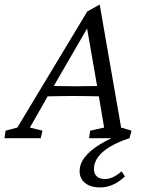

<svg xmlns="http://www.w3.org/2000/svg" viewBox="-59 -611 642 849"><path d="M384.8 217.8Q353.5 217.8 333 208Q312.5 198.2 302.7 182.1Q293 166 293 146.5Q293 113.3 316.4 83.5Q339.8 53.7 383.8 26.9Q427.7 0 485.4 -21.5L480.5 0H335L339.8 -33.2L401.4 -46.9L376 -197.3L371.1 -226.6L323.2 -502L346.7 -520.5L175.8 -225.6L158.2 -196.3L73.2 -46.9L128.9 -33.2L121.1 0H-39.1L-34.2 -33.2L17.6 -46.9L327.1 -560.5L381.8 -590.8L476.6 -46.9L522.5 -33.2L513.7 0Q460 17.6 425.3 39.1Q390.6 60.5 373.5 85Q356.4 109.4 356.4 135.7Q356.4 157.2 369.1 168.9Q381.8 180.7 405.3 180.7Q422.9 180.7 441.4 171.9Q460 163.1 478.5 146.5L493.2 168.9Q469.7 192.4 441.4 205.1Q413.1 217.8 384.8 217.8ZM128.9 -184.6 138.7 -232.4Q157.2 -231.4 192.4 -230.5Q227.5 -229.5 276.4 -229.5Q324.2 -229.5 359.4 -230.5Q394.5 -231.4 412.1 -232.4L401.4 -184.6Q363.3 -185.5 328.6 -186Q293.9 -186.5 266.6 -186.5Q239.3 -186.5 205.6 -186Q171.9 -185.5 128.9 -184.6Z"/></svg>

Font: Crimson Pro Light
Style: Italic
Weight: 300
Italic angle: -12°
Designer: Jacques Le Bailly
Foundry: Baron von Fonthausen
Version: Version 1.003